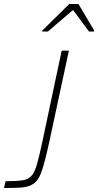

<svg xmlns="http://www.w3.org/2000/svg" viewBox="-43 -942 492 962"><path d="M-23 0 -15 -34Q37 -34 67 -38Q97 -42 113.5 -59.5Q130 -77 141.5 -116.5Q153 -156 168 -226L266 -688H302L207 -245Q194 -185 183.5 -143.5Q173 -102 162.5 -75Q152 -48 137.5 -32.5Q123 -17 102 -10Q81 -3 50.5 -1.5Q20 0 -23 0ZM168 -784 169 -789 304 -922H350L429 -789L428 -784H403L323 -892L197 -784Z"/></svg>

Font: Saira Thin
Style: Italic
Weight: 100
Italic angle: -12°
Designer: Hector Gatti with collaboration of the Omnibus-Type team
Foundry: Omnibus-Type
Version: Version 1.101